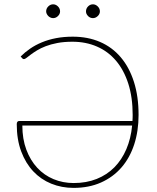

<svg xmlns="http://www.w3.org/2000/svg" viewBox="-20 -886 744 911"><path d="M59.5 0ZM329 5.5Q272.5 5.5 223.2 -14.5Q174 -34.5 137.8 -73Q101.5 -111.5 80.5 -167.8Q59.5 -224 59.5 -297Q59.5 -312 72 -312H608.5Q609 -319 609.2 -326Q609.5 -333 609.5 -340.5Q609.5 -424 588.8 -488.8Q568 -553.5 530.5 -597.8Q493 -642 440.2 -665Q387.5 -688 323.5 -688Q283.5 -688 252.2 -682Q221 -676 197 -666.8Q173 -657.5 155.5 -646.8Q138 -636 125.8 -626.8Q113.5 -617.5 105.8 -611.5Q98 -605.5 93.5 -605.5Q88.5 -605.5 85.5 -609.5L78 -618Q98 -638 123 -655.2Q148 -672.5 178.8 -685.2Q209.5 -698 246 -705Q282.5 -712 325.5 -712Q397 -712 454.8 -687Q512.5 -662 553 -614.2Q593.5 -566.5 615.5 -497.5Q637.5 -428.5 637.5 -340.5Q637.5 -264.5 616.8 -200.8Q596 -137 556.2 -91.2Q516.5 -45.5 459.2 -20Q402 5.5 329 5.5ZM329.5 -17.5Q390 -17.5 438.8 -37Q487.5 -56.5 522.8 -92.2Q558 -128 579.5 -178.2Q601 -228.5 607 -290.5H86Q86 -226.5 105 -175.8Q124 -125 156.8 -89.8Q189.5 -54.5 234 -36Q278.5 -17.5 329.5 -17.5ZM265 -832Q265 -819.5 255 -809.8Q245 -800 232 -800Q225.5 -800 219.5 -802.8Q213.5 -805.5 209 -810Q204.5 -814.5 201.8 -820.2Q199 -826 199 -832Q199 -845.5 209 -855.5Q219 -865.5 232 -865.5Q245 -865.5 255 -855.5Q265 -845.5 265 -832ZM454 -832Q454 -819.5 443.8 -809.8Q433.5 -800 421 -800Q407.5 -800 397.8 -809.8Q388 -819.5 388 -832Q388 -845.5 397.8 -855.5Q407.5 -865.5 421 -865.5Q433.5 -865.5 443.8 -855.5Q454 -845.5 454 -832Z"/></svg>

Font: Lato Thin
Style: Regular
Weight: 200
Designer: Lukasz Dziedzic
Foundry: tyPoland Lukasz Dziedzic
Version: Version 2.007; 2014-02-27